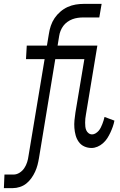

<svg xmlns="http://www.w3.org/2000/svg" viewBox="-99 -755 619 990"><path d="M-79 215 -76 145H-29Q-13 145 2 135.5Q17 126 26.5 111.5Q36 97 41 81Q46 65 48 49L131 -450H35L39 -520H143L153 -580Q156 -601 163 -622Q170 -643 182.5 -661.5Q195 -680 212.5 -695Q230 -710 250 -719Q270 -728 291 -731.5Q312 -735 333 -735H425L413 -665H330Q316 -665 302 -663Q288 -661 274.5 -656Q261 -651 248.5 -642Q236 -633 227.5 -621.5Q219 -610 213.5 -596.5Q208 -583 206 -569L198 -520H403L344 -164Q342 -154 341 -143.5Q340 -133 340 -122.5Q340 -112 341 -102Q342 -92 346 -83Q350 -74 358 -68Q366 -62 376 -62Q385 -62 394 -67.5Q403 -73 409.5 -80.5Q416 -88 420.5 -97Q425 -106 428.5 -115Q432 -124 435 -133.5Q438 -143 440 -152L491 -133Q488 -117 482.5 -101.5Q477 -86 470 -71Q463 -56 454 -42Q445 -28 432 -16.5Q419 -5 403.5 1.5Q388 8 373 8Q353 8 335.5 0Q318 -8 307 -23.5Q296 -39 291 -57.5Q286 -76 284.5 -95.5Q283 -115 285 -135.5Q287 -156 290 -175L336 -450H186L102 60Q99 78 94.5 95.5Q90 113 82 130.5Q74 148 62.5 164Q51 180 36.5 191.5Q22 203 3.5 209Q-15 215 -33 215ZM245 -485 247 -520Z"/></svg>

Font: Iosevka Gothic
Style: Italic
Weight: 400
Italic angle: -9°
Monospace: yes
Designer: Belleve Invis
Foundry: Belleve Invis
Version: Version 15.5.1; ttfautohint (v1.8.4)